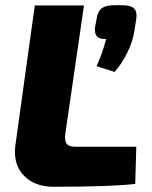

<svg xmlns="http://www.w3.org/2000/svg" viewBox="-20 -711 581 734"><path d="M417 -691H448Q480 -691 492.5 -678.5Q505 -666 501 -639L493 -589Q487 -551 466 -508.5Q445 -466 418 -436L349 -458Q369 -500 386 -562Q360 -561 350.5 -572Q341 -583 343 -605L350 -643Q355 -670 370.5 -680.5Q386 -691 417 -691ZM301 -690 229 -195Q227 -171 235.5 -160.5Q244 -150 269 -150H501L497 -8Q407 3 185 3Q111 3 70 -41Q29 -85 39 -157L113 -690Z"/></svg>

Font: Ezarion Extra Bold
Style: Italic
Weight: 800
Italic angle: -8°
Designer: Natanael Gama
Version: Version 1.001;PS 001.001;hotconv 1.0.70;makeotf.lib2.5.58329